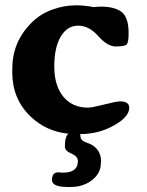

<svg xmlns="http://www.w3.org/2000/svg" viewBox="-20 -496 561 734"><path d="M250.5 218.8Q250.5 218.8 237.8 218.8Q178.7 218.8 178.7 191.9Q178.7 162.6 203.6 162.6Q213.9 164.1 220.7 164.1Q277.8 164.1 277.8 120.1Q277.8 101.6 252.9 91.1Q228 80.6 228 64.5Q228 25.4 241.7 15.1Q156.7 6.8 96.7 -50.8Q26.9 -117.7 26.9 -219.2Q26.9 -220.2 26.9 -220.7V-232.9Q26.9 -333.5 97.2 -405.8Q131.3 -441.4 177.7 -458.5Q224.1 -475.6 268.6 -475.6H279.8Q288.6 -475.6 302.2 -474.1L325.2 -471.2L336.4 -468.8Q356 -470.7 364.7 -470.7Q418.9 -470.7 445.3 -450Q471.7 -429.2 471.7 -369.1Q471.7 -331.5 463.1 -325Q454.6 -318.4 422.6 -318.4Q390.6 -318.4 355.5 -358.2Q320.3 -397.9 278.6 -397.9Q236.8 -397.9 212.2 -356.2Q187.5 -314.5 187.5 -241.7Q187.5 -168.9 221.9 -126.7Q256.3 -84.5 316.9 -84.5Q331.1 -84.5 377.9 -96.4Q424.8 -108.4 439 -108.4Q474.1 -108.4 474.1 -84Q474.1 -49.3 415.5 -16.4Q356.9 16.6 286.1 16.6Q287.6 20 287.6 24.9Q287.6 42 313.2 50Q338.9 58.1 352.5 76.4Q366.2 94.7 366.2 118.2V122.1L365.7 126.5Q365.7 166.5 331.8 192.6Q297.9 218.8 250.5 218.8Z"/></svg>

Font: Averia Serif Libre RX
Style: Bold
Weight: 700
Version: Version 1.002